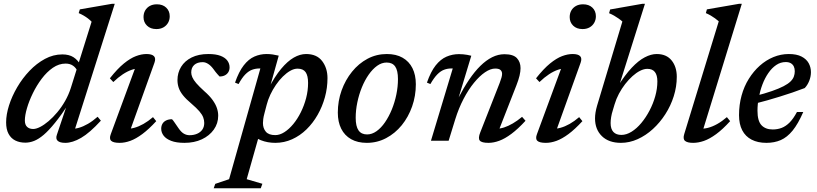

<svg xmlns="http://www.w3.org/2000/svg" viewBox="-20 -736 4271 1004"><path d="M385 -363Q378 -381 362.2 -392.2Q346.5 -403.5 323 -403.5Q288 -403.5 256.2 -381.5Q224.5 -359.5 198 -324.2Q171.5 -289 151.8 -248.5Q132 -208 121 -170.2Q110 -132.5 110 -106Q110 -83.5 121.8 -72.5Q133.5 -61.5 153.5 -61.5Q169 -61.5 190 -72.2Q211 -83 234 -102.5Q257 -122 279.5 -148.8Q302 -175.5 320.5 -208Q339 -240.5 350.5 -276.5L459 -622.5Q450.5 -631.5 440 -639.5Q429.5 -647.5 417.5 -654.5Q405.5 -661.5 391.5 -667.5L397.5 -687L565 -716H580L364 -36L349.5 -63Q369 -61 392 -67.5Q415 -74 440 -88.5Q465 -103 490.5 -125.5L507.5 -105Q449 -41 404 -15Q359 11 321.5 11Q293 11 281.5 0.2Q270 -10.5 277.5 -31.5L333.5 -197.5H342Q301 -135 268.2 -94.5Q235.5 -54 208.8 -31.2Q182 -8.5 158.5 0.8Q135 10 112.5 10Q83 10 60.2 -1.2Q37.5 -12.5 24.8 -36Q12 -59.5 12 -96Q12 -137 27.2 -185Q42.5 -233 70 -280Q97.5 -327 134.5 -365.8Q171.5 -404.5 215 -428Q258.5 -451.5 306 -451.5Q341 -451.5 364 -437Q387 -422.5 403.5 -393Z M559.5 -35 693 -397 712 -378Q692 -379 669.2 -371.2Q646.5 -363.5 622.2 -347.5Q598 -331.5 572.5 -307L554.5 -326.5Q594 -376.5 627.8 -404Q661.5 -431.5 690.8 -442.5Q720 -453.5 746 -453.5Q774.5 -453.5 785.2 -442.2Q796 -431 787.5 -407.5L654.5 -37L639 -63Q659.5 -61.5 682.5 -67.8Q705.5 -74 730.2 -88Q755 -102 780 -123.5L797 -102.5Q758 -60 724.2 -35Q690.5 -10 661.5 0.5Q632.5 11 606 11Q572.5 11 561.2 0.2Q550 -10.5 559.5 -35ZM730.5 -646.5Q730.5 -666 739 -681Q747.5 -696 763.2 -704.8Q779 -713.5 800.5 -713.5Q831 -713.5 849.2 -696Q867.5 -678.5 867.5 -651Q867.5 -632 858.8 -616.8Q850 -601.5 834.5 -592.8Q819 -584 797.5 -584Q767 -584 748.8 -601.8Q730.5 -619.5 730.5 -646.5Z M879.5 -112.5Q886 -106 892.5 -96Q899 -86 913.5 -65.5Q927.5 -45 941.5 -37Q955.5 -29 971 -29Q993 -29 1010.5 -36.5Q1028 -44 1038 -58.2Q1048 -72.5 1048 -93Q1048 -108 1042.5 -122.5Q1037 -137 1022.5 -154Q1008 -171 980.5 -194.5Q953 -217.5 937 -237.5Q921 -257.5 914.5 -277Q908 -296.5 908 -317Q908 -355.5 927 -386.5Q946 -417.5 982.2 -435.5Q1018.5 -453.5 1069.5 -453.5Q1108.5 -453.5 1132.8 -444.2Q1157 -435 1168.8 -419.2Q1180.5 -403.5 1180.5 -383.5Q1180.5 -369.5 1174 -358.8Q1167.5 -348 1155.8 -342Q1144 -336 1128 -336Q1123 -341.5 1115.8 -349.5Q1108.5 -357.5 1095.5 -375.5Q1082.5 -393 1068.2 -402Q1054 -411 1040 -411Q1012 -411 996 -396.8Q980 -382.5 980 -357Q980 -345.5 985.8 -332Q991.5 -318.5 1006.2 -301.2Q1021 -284 1048.5 -259Q1076 -235 1091.8 -213Q1107.5 -191 1114.2 -171Q1121 -151 1121 -131Q1121 -90.5 1098 -58.2Q1075 -26 1035.5 -7.5Q996 11 944.5 11Q902 11 875 0.5Q848 -10 835.5 -26.8Q823 -43.5 823 -63Q823 -77.5 829.5 -88.8Q836 -100 848.8 -106.2Q861.5 -112.5 879.5 -112.5Z M1363.5 -146Q1358 -126 1356.5 -113.2Q1355 -100.5 1355 -92.5Q1355 -65.5 1370 -47.5Q1385 -29.5 1419.5 -29.5Q1443 -29.5 1467.2 -45Q1491.5 -60.5 1513.8 -87.5Q1536 -114.5 1553.2 -149.2Q1570.5 -184 1580.8 -223.2Q1591 -262.5 1591 -302.5Q1591 -340.5 1578 -358.8Q1565 -377 1536 -377Q1517.5 -377 1497.8 -365.8Q1478 -354.5 1458.8 -335.5Q1439.5 -316.5 1422.8 -292Q1406 -267.5 1393.5 -240.8Q1381 -214 1374.5 -188ZM1294.5 -44.5H1339.5L1270 201L1352 225L1343.5 248.5H1097.5L1105.5 225.5L1178 201L1341.5 -378Q1341 -378 1339.8 -378Q1338.5 -378 1337.5 -378Q1316.5 -378 1298.2 -371.2Q1280 -364.5 1262.8 -347Q1245.5 -329.5 1227.5 -296.5L1209 -304Q1229 -361.5 1254.5 -394.2Q1280 -427 1310.2 -440.2Q1340.5 -453.5 1374 -453.5Q1391 -453.5 1406 -451.2Q1421 -449 1437.5 -445L1387 -264L1384 -273Q1417 -336.5 1450.2 -376.2Q1483.5 -416 1516.2 -434.8Q1549 -453.5 1580.5 -453.5Q1636.5 -453.5 1664.5 -416.8Q1692.5 -380 1692.5 -327.5Q1692.5 -276.5 1679 -227.5Q1665.5 -178.5 1641 -135.5Q1616.5 -92.5 1582.8 -59.5Q1549 -26.5 1507.5 -7.8Q1466 11 1419.5 11Q1379 11 1344 -2.8Q1309 -16.5 1294.5 -44.5Z M2003 -453.5Q2051.5 -453.5 2085.2 -434.2Q2119 -415 2136.8 -379.5Q2154.5 -344 2154.5 -295.5Q2154.5 -234.5 2135 -179.2Q2115.5 -124 2080.8 -81.2Q2046 -38.5 1999.2 -13.8Q1952.5 11 1898 11Q1850 11 1816 -8.2Q1782 -27.5 1764.2 -63Q1746.5 -98.5 1746.5 -147Q1746.5 -208 1766.2 -263Q1786 -318 1820.8 -361Q1855.5 -404 1902 -428.8Q1948.5 -453.5 2003 -453.5ZM1899.5 -33Q1925 -33 1949 -50Q1973 -67 1993.2 -96.5Q2013.5 -126 2028.8 -163.2Q2044 -200.5 2052.5 -241.5Q2061 -282.5 2061 -322.5Q2061 -367.5 2046.5 -388.2Q2032 -409 2002 -409Q1976 -409 1952.2 -392Q1928.5 -375 1908 -345.8Q1887.5 -316.5 1872.2 -279Q1857 -241.5 1848.5 -200.5Q1840 -159.5 1840 -120Q1840 -75.5 1854.8 -54.2Q1869.5 -33 1899.5 -33Z M2230.5 -296.5 2212.5 -304Q2232.5 -361.5 2258.2 -394Q2284 -426.5 2315 -439.8Q2346 -453 2380 -453Q2391.5 -453 2402 -452Q2412.5 -451 2423 -449.2Q2433.5 -447.5 2444.5 -444.5L2377 -221.5V-224Q2404.5 -277 2433.2 -319.5Q2462 -362 2492 -391.5Q2522 -421 2553.5 -436.8Q2585 -452.5 2617.5 -452.5Q2664 -452.5 2683 -432Q2702 -411.5 2702 -379.5Q2702 -362.5 2696.8 -340.2Q2691.5 -318 2680.5 -290L2581.5 -37L2574 -63Q2594 -62.5 2615.8 -69.5Q2637.5 -76.5 2661.5 -90.5Q2685.5 -104.5 2710 -125L2728 -104.5Q2688.5 -61.5 2654.2 -36Q2620 -10.5 2590.5 0.2Q2561 11 2534 11Q2498.5 11 2488.8 -1Q2479 -13 2491.5 -44L2593 -302.5Q2599 -318.5 2602.2 -329.8Q2605.5 -341 2605.5 -350Q2605.5 -362.5 2597.2 -370Q2589 -377.5 2569.5 -377.5Q2545 -377.5 2516.2 -358Q2487.5 -338.5 2458.5 -303Q2429.5 -267.5 2404 -218.8Q2378.5 -170 2360.5 -112L2326 0H2233.5L2347.5 -378Q2346 -378 2344.2 -378Q2342.5 -378 2340.5 -378Q2320 -378 2302 -371.2Q2284 -364.5 2266.8 -347Q2249.5 -329.5 2230.5 -296.5Z M2788 -35 2921.5 -397 2940.5 -378Q2920.5 -379 2897.8 -371.2Q2875 -363.5 2850.8 -347.5Q2826.5 -331.5 2801 -307L2783 -326.5Q2822.5 -376.5 2856.2 -404Q2890 -431.5 2919.2 -442.5Q2948.5 -453.5 2974.5 -453.5Q3003 -453.5 3013.8 -442.2Q3024.5 -431 3016 -407.5L2883 -37L2867.5 -63Q2888 -61.5 2911 -67.8Q2934 -74 2958.8 -88Q2983.5 -102 3008.5 -123.5L3025.5 -102.5Q2986.5 -60 2952.8 -35Q2919 -10 2890 0.5Q2861 11 2834.5 11Q2801 11 2789.8 0.2Q2778.5 -10.5 2788 -35ZM2959 -646.5Q2959 -666 2967.5 -681Q2976 -696 2991.8 -704.8Q3007.5 -713.5 3029 -713.5Q3059.5 -713.5 3077.8 -696Q3096 -678.5 3096 -651Q3096 -632 3087.2 -616.8Q3078.5 -601.5 3063 -592.8Q3047.5 -584 3026 -584Q2995.5 -584 2977.2 -601.8Q2959 -619.5 2959 -646.5Z M3185 -161Q3178.5 -141 3175.8 -123.8Q3173 -106.5 3173 -92.5Q3173 -61.5 3187.5 -46Q3202 -30.5 3229.5 -30.5Q3255.5 -30.5 3282.5 -47.2Q3309.5 -64 3333.5 -92.8Q3357.5 -121.5 3376.5 -157.8Q3395.5 -194 3406.5 -233.2Q3417.5 -272.5 3417.5 -310.5Q3417.5 -343 3404.5 -359.5Q3391.5 -376 3365 -376Q3347.5 -376 3327.5 -366Q3307.5 -356 3287.5 -338Q3267.5 -320 3249.2 -296.5Q3231 -273 3216.5 -245.8Q3202 -218.5 3193.5 -189.5ZM3234.5 -623.5Q3225 -632 3214.2 -639.5Q3203.5 -647 3191.5 -654Q3179.5 -661 3165 -667L3170.5 -686.5L3338 -716H3352.5L3212.5 -272L3210 -283.5Q3248 -344 3283.2 -381.5Q3318.5 -419 3351.5 -436.2Q3384.5 -453.5 3414 -453.5Q3465 -453.5 3492 -420Q3519 -386.5 3519 -334.5Q3519 -283 3503.2 -233Q3487.5 -183 3459.2 -139Q3431 -95 3394 -61.2Q3357 -27.5 3314.2 -8.2Q3271.5 11 3227 11Q3163.5 11 3127.5 -24Q3091.5 -59 3091.5 -117Q3091.5 -132 3094.2 -148.5Q3097 -165 3102 -182.5Z M3738.5 -624.5Q3729.5 -632.5 3719.2 -640Q3709 -647.5 3697 -654.5Q3685 -661.5 3671 -667.5L3676.5 -687L3844 -716H3859L3651 -40L3638 -63.5Q3658.5 -61.5 3682 -67.5Q3705.5 -73.5 3730.5 -87.5Q3755.5 -101.5 3781 -123.5L3798 -102.5Q3759 -59.5 3724.8 -34.5Q3690.5 -9.5 3661 0.8Q3631.5 11 3604.5 11Q3574.5 11 3562.2 0.8Q3550 -9.5 3558 -35Z M4089 -411.5Q4061.5 -411.5 4038.8 -396Q4016 -380.5 3997.8 -354Q3979.5 -327.5 3967 -294.5Q3954.5 -261.5 3947.8 -226Q3941 -190.5 3941 -157Q3941 -103.5 3962 -81.2Q3983 -59 4020.5 -59Q4045.5 -59 4067.2 -67.2Q4089 -75.5 4108.8 -95.2Q4128.5 -115 4147.5 -150.5H4180.5Q4153.5 -88.5 4124.8 -53.2Q4096 -18 4062.8 -3.5Q4029.5 11 3987.5 11Q3942.5 11 3910.2 -5.8Q3878 -22.5 3861.2 -54.8Q3844.5 -87 3844.5 -134Q3844.5 -188 3857.8 -236.2Q3871 -284.5 3895.8 -324Q3920.5 -363.5 3953 -392.5Q3985.5 -421.5 4024.2 -437.5Q4063 -453.5 4105 -453.5Q4146 -453.5 4171.5 -440.2Q4197 -427 4208.8 -405.5Q4220.5 -384 4220.5 -358.5Q4220.5 -335.5 4211.5 -313Q4202.5 -290.5 4188 -275.5Q4156.5 -263.5 4123.8 -252.2Q4091 -241 4057.8 -230.8Q4024.5 -220.5 3991.2 -211Q3958 -201.5 3925.5 -193.5L3927 -233.5Q3980 -247 4017 -260Q4054 -273 4077.5 -285.2Q4101 -297.5 4113.8 -310Q4126.5 -322.5 4131.2 -335.8Q4136 -349 4136 -363.5Q4136 -378 4130.8 -388.8Q4125.5 -399.5 4115 -405.5Q4104.5 -411.5 4089 -411.5Z"/></svg>

Font: Newsreader 16pt Medium
Style: Italic
Weight: 500
Italic angle: -17°
Designer: Hugues Gentile
Foundry: Production Type
Version: Version 1.003